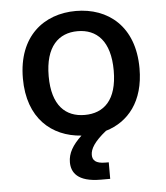

<svg xmlns="http://www.w3.org/2000/svg" viewBox="-53 -579 726 838"><g transform="rotate(-5 310.0 -160.5)"><path d="M565.5 -259C565.5 -444 450.5 -532.5 310 -532.5C170 -532.5 54.5 -444 54.5 -259C54.5 -84 158 2.5 287.5 11.5C247 49.5 227 84 227 123C227 167 252 210.5 355 210.5H396V138H381.5C339 138 325 123 325 99.5C325 73.5 343 42.5 396 0C494.5 -29.5 565.5 -113.5 565.5 -259ZM452.5 -259C452.5 -129.5 393.5 -77 310 -77C227 -77 167.5 -129.5 167.5 -259C167.5 -389 227 -444 310 -444C393.5 -444 452.5 -389 452.5 -259Z"/></g></svg>

Font: Monaspace Neon Medium
Style: Regular
Weight: 500
Designer: Riley Cran & the Lettermatic Team
Foundry: Lettermatic
Version: Version 1.200 (Monaspace Neon)